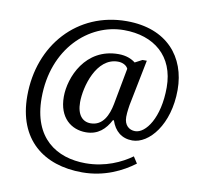

<svg xmlns="http://www.w3.org/2000/svg" viewBox="-90 -811 1102 1049"><g transform="rotate(10 460.5 -286.0)"><path d="M868.2 -392.1C868.2 -573.2 754.4 -713.9 529.8 -713.9C256.8 -713.9 64.9 -501 64.9 -217.8C64.9 23.9 217.8 142.1 432.1 142.1C555.7 142.1 652.8 92.8 719.2 43L695.8 6.8C638.2 48.3 550.8 89.8 441.9 89.8C280.8 89.8 144 2.4 144 -220.2C144 -494.1 329.1 -663.1 523.9 -663.1C689.9 -663.1 807.1 -569.3 807.1 -395C807.1 -225.6 736.8 -129.9 678.2 -129.9C646 -129.9 617.2 -150.9 617.2 -198.2C617.2 -211.9 618.7 -228.5 620.6 -241.7C622.1 -249.5 623 -257.3 624 -265.1L674.8 -520H650.9L610.8 -499C590.8 -515.1 560.1 -528.8 517.1 -528.8C333 -528.8 262.2 -355 262.2 -248C262.2 -130.9 333.5 -77.1 414.1 -77.1C481.4 -77.1 521.5 -115.7 548.8 -168H554.2C573.2 -110.8 612.8 -77.1 671.9 -77.1C764.2 -77.1 868.2 -198.7 868.2 -392.1ZM355 -233.9C355 -318.8 400.9 -487.8 521 -487.8C544.9 -487.8 568.8 -477.1 577.1 -458L539.1 -254.9C527.3 -193.8 499.5 -129.9 431.2 -129.9C386.2 -129.9 355 -163.6 355 -233.9Z"/></g></svg>

Font: Gandom
Style: Regular
Weight: 400
Foundry: DejaVu fonts team - Redesigned by Saber Rastikerdar - Based on Samim Font
Version: Version 0.8